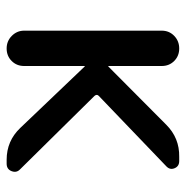

<svg xmlns="http://www.w3.org/2000/svg" viewBox="-11 -549 560 578"><g transform="rotate(90 269.0 -260.0)"><path d="M72.3 -52.7V-466.8Q72.3 -489.3 87.9 -504.4Q103.5 -519.5 126 -519.5Q148.4 -519.5 163.6 -504.4Q178.7 -489.3 178.7 -466.8V-306.6L179.7 -305.7L180.7 -306.6L355.5 -480.5Q395.5 -520.5 452.1 -519.5H464.8Q480.5 -519.5 486.3 -505.9Q492.2 -492.2 481.4 -481.4L268.6 -277.3Q262.7 -271.5 268.6 -264.6L490.2 -40Q501 -29.3 495.1 -14.6Q489.3 0 472.7 0H460.9Q404.3 0 365.2 -41L180.7 -234.4Q180.7 -235.4 179.7 -235.4L178.7 -234.4V-52.7Q178.7 -30.3 163.6 -15.1Q148.4 0 126 0Q103.5 0 87.9 -15.6Q72.3 -31.2 72.3 -52.7Z"/></g></svg>

Font: Rounded Mgen+ 2p medium
Style: Regular
Weight: 500
Designer: [Source Han Sans]
Ryoko NISHIZUKA  (kana & ideographs); Paul D. Hunt (Latin, Greek & Cyrillic); Wenlong ZHANG  (bopomofo
Version: Version 1.059.20150602